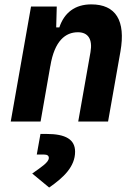

<svg xmlns="http://www.w3.org/2000/svg" viewBox="-20 -547 626 864"><path d="M28.3 0H162.6L206.5 -250.5V-249.5C225.1 -363.8 274.9 -401.9 330.6 -401.9C376 -401.9 397.5 -371.1 387.2 -312.5L332 0H466.3L522 -315.4C546.4 -454.6 501 -527.3 390.6 -527.3C317.4 -527.3 269 -489.7 247.1 -423.8H232.9L235.4 -517.6H119.6ZM201.2 296.9C265.6 252.4 317.9 203.1 317.9 135.7C317.9 81.1 276.4 55.7 189 55.7H162.1L145.5 148.4H177.2C192.4 148.4 199.7 153.3 199.7 163.6C199.7 183.6 165.5 205.1 125 233.9Z"/></svg>

Font: Cascadia Mono NF
Style: Bold Italic
Weight: 700
Italic angle: -10°
Monospace: yes
Designer: Aaron Bell
Foundry: Saja Typeworks
Version: Version 2404.023